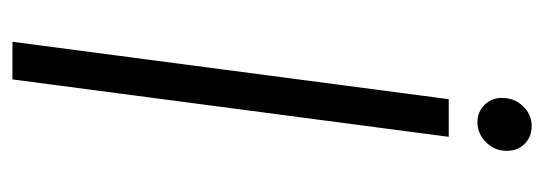

<svg xmlns="http://www.w3.org/2000/svg" viewBox="-296 -558 854 301"><g transform="rotate(90 130.5 -407.0)"><path d="M135 -684H194L104 0H45ZM133 -767Q133 -787 146 -800.5Q159 -814 177 -814Q194 -814 205 -803Q216 -792 216 -775Q216 -756 202.5 -742.5Q189 -729 171 -729Q155 -729 144 -740Q133 -751 133 -767Z"/></g></svg>

Font: Bellota Text
Style: Italic
Weight: 400
Italic angle: -7.5°
Designer: Kemie Guaida
Foundry: Kemie Guaida
Version: Version 4.001